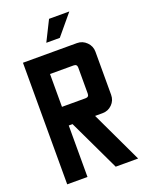

<svg xmlns="http://www.w3.org/2000/svg" viewBox="-150 -879 729 954"><g transform="rotate(-20 214.5 -402.0)"><path d="M232.1 -803.6H339.3L250 -696.4H178.6ZM267.9 -544.3H142.9V-370.7H267.9Q285.7 -370.7 285.7 -388.6V-526.4Q285.7 -544.3 267.9 -544.3ZM35.7 -642.9H321.4Q350.7 -642.9 371.8 -621.8Q392.9 -600.7 392.9 -571.4V-343.6Q392.9 -313.6 372.1 -292.9Q351.4 -272.1 321.4 -272.1H282.1L410.7 0H292.1L162.9 -272.1H142.9V0H35.7Z"/></g></svg>

Font: Aire Exterior
Style: Regular
Weight: 400
Width: 4
Designer: Jayvee Enaguas (HarvettFox96)
Version: 20190503.02